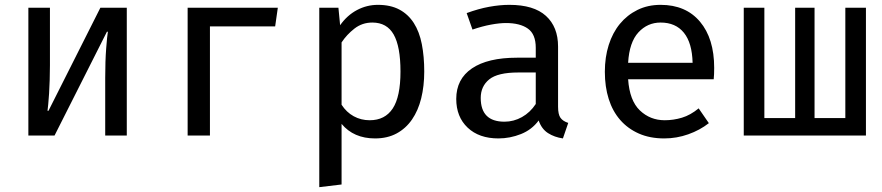

<svg xmlns="http://www.w3.org/2000/svg" viewBox="-20 -559 3640 792"><path d="M503 -527V0H414V-238Q414 -308 418 -359.5Q422 -411 425 -428H421L205 0H97V-527H186V-289Q186 -258 185 -228.5Q184 -199 182.5 -173.5Q181 -148 179 -129.5Q177 -111 176 -102H180L394 -527Z M846 0H754V-527H1126L1115 -450H846Z M1297 213V-527H1376L1383 -455Q1412 -496 1452.5 -517.5Q1493 -539 1539 -539Q1591 -539 1627.5 -519.5Q1664 -500 1687 -464Q1710 -428 1720 -377Q1730 -326 1730 -264Q1730 -204 1717.5 -153.5Q1705 -103 1679.5 -66Q1654 -29 1616 -8.5Q1578 12 1527 12Q1439 12 1389 -48V202ZM1505 -63Q1568 -63 1600 -111.5Q1632 -160 1632 -264Q1632 -367 1604 -416.5Q1576 -466 1516 -466Q1474 -466 1442 -441Q1410 -416 1389 -384V-127Q1409 -96 1439 -79.5Q1469 -63 1505 -63Z M2282 -119Q2282 -87 2292 -73Q2302 -59 2324 -52L2302 12Q2267 7 2240.5 -10Q2214 -27 2202 -62Q2174 -24 2129 -6Q2084 12 2036 12Q1956 12 1909 -32.5Q1862 -77 1862 -151Q1862 -233 1927 -277Q1992 -321 2113 -321H2190V-362Q2190 -418 2157.5 -441Q2125 -464 2067 -464Q2041 -464 2005.5 -457.5Q1970 -451 1929 -437L1905 -505Q1954 -523 1998 -531Q2042 -539 2081 -539Q2182 -539 2232 -493.5Q2282 -448 2282 -367ZM2061 -57Q2099 -57 2133 -76Q2167 -95 2190 -130V-260H2118Q2033 -260 1998 -231.5Q1963 -203 1963 -155Q1963 -57 2061 -57Z M2571 -232Q2577 -144 2619.5 -103.5Q2662 -63 2722 -63Q2758 -63 2793 -73.5Q2828 -84 2862 -112L2904 -51Q2867 -22 2819 -5Q2771 12 2720 12Q2661 12 2615.5 -8Q2570 -28 2538.5 -64Q2507 -100 2491 -150.5Q2475 -201 2475 -263Q2475 -323 2491 -373.5Q2507 -424 2537 -460.5Q2567 -497 2609.5 -518Q2652 -539 2705 -539Q2809 -539 2867.5 -469.5Q2926 -400 2926 -279Q2926 -265 2925.5 -253Q2925 -241 2924 -232ZM2705 -466Q2651 -466 2613.5 -425.5Q2576 -385 2571 -300H2837Q2835 -382 2801 -424Q2767 -466 2705 -466Z M3340 -527V-72H3467V-527H3552V0H3048V-527H3133V-72H3260V-527Z"/></svg>

Font: Wlorlttqgufhjawjgtejqphaquk
Style: Regular
Weight: 400
Monospace: yes
Designer: Carrois Corporate & Edenspiekermann
Foundry: Carrois Corporate GbR & Edenspiekermann AG
Version: Version 2.001